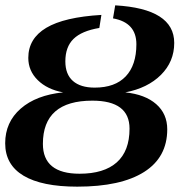

<svg xmlns="http://www.w3.org/2000/svg" viewBox="-24 -696 700 726"><path d="M411.6 -675.8Q634.8 -663.1 634.8 -533.7Q634.8 -462.9 584.5 -412.8Q534.2 -362.8 449.7 -346.7Q524.9 -338.9 566.7 -302.2Q608.4 -265.6 608.4 -207Q608.4 -101.1 520.8 -45.7Q433.1 9.8 268.1 9.8Q134.3 9.8 64.9 -31.7Q-4.4 -73.2 -4.4 -154.3Q-4.4 -233.9 54.2 -285.2Q112.8 -336.4 214.8 -346.7Q154.3 -357.9 118.7 -393.1Q83 -428.2 83 -477.1Q83 -550.3 150.9 -590.8Q218.8 -631.3 359.4 -639.6L351.6 -590.3Q284.7 -579.1 253.9 -548.8Q223.1 -518.6 223.1 -463.9Q223.1 -415 251.7 -389.9Q280.3 -364.7 334 -364.7Q411.1 -364.7 451.4 -407.2Q491.7 -449.7 491.7 -528.8Q491.7 -610.8 403.3 -626.5ZM276.9 -39.1Q369.1 -39.1 417.5 -82Q465.8 -125 465.8 -209.5Q465.8 -315.4 325.2 -315.4Q138.2 -315.4 138.2 -151.9Q138.2 -39.1 276.9 -39.1Z"/></svg>

Font: Liberation Serif
Style: Bold Italic
Weight: 700
Italic angle: -16.333°
Designer: Steve Matteson
Foundry: Ascender Corporation
Version: Version 2.1.5